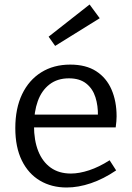

<svg xmlns="http://www.w3.org/2000/svg" viewBox="-20 -824 588 853"><path d="M276 9Q209 9 157.5 -21.5Q106 -52 77 -111Q48 -170 48 -255Q48 -342 78 -405Q108 -468 163 -502.5Q218 -537 292 -537Q362 -537 407.5 -507.5Q453 -478 475.5 -426Q498 -374 498 -307Q498 -296 497 -285Q496 -274 494 -258H109V-315H424L415 -309Q416 -354 404 -392Q392 -430 363 -453Q334 -476 286 -476Q235 -476 200 -449Q165 -422 148 -375Q131 -328 131 -266Q131 -200 150 -152.5Q169 -105 205.5 -79Q242 -53 295 -53Q332 -53 376 -67.5Q420 -82 467 -112L496 -67Q440 -29 384 -10Q328 9 276 9ZM225 -620 196 -661 378 -804 423 -743Z"/></svg>

Font: Pack4
Style: Regular
Weight: 400
Version: Version 2.002